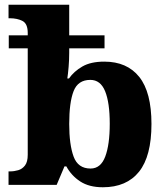

<svg xmlns="http://www.w3.org/2000/svg" viewBox="-20 -780 703 810"><path d="M414 10Q356 10 318.5 -14.5Q281 -39 260 -78H252L219 0H16V-57H23Q40 -57 57 -62Q74 -67 85.5 -82Q97 -97 97 -127V-576H17V-631H97V-641Q97 -680 75 -691.5Q53 -703 21 -703H16V-760H272V-631H421V-576H272V-557Q272 -528 269.5 -498Q267 -468 264 -449H271Q292 -479 327.5 -499.5Q363 -520 420 -520Q516 -520 567.5 -455.5Q619 -391 619 -257Q619 -121 566.5 -55.5Q514 10 414 10ZM362 -69Q405 -69 424 -119.5Q443 -170 443 -258Q443 -347 423.5 -395Q404 -443 361 -443Q309 -443 290.5 -395.5Q272 -348 272 -257Q272 -170 290.5 -119.5Q309 -69 362 -69Z"/></svg>

Font: Noto Serif ExtraBold
Style: Regular
Weight: 800
Designer: Monotype Design Team
Foundry: Monotype Imaging Inc.
Version: Version 2.014